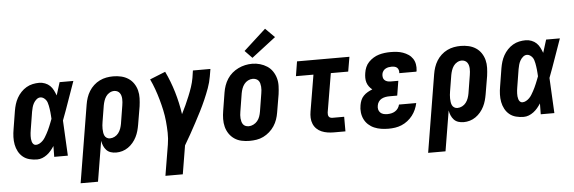

<svg xmlns="http://www.w3.org/2000/svg" viewBox="-57 -977 4114 1376"><g transform="rotate(-5 2000.0 -289.0)"><path d="M177 8Q149 8 122 1Q95 -6 75 -22.5Q55 -39 42.5 -62.5Q30 -86 25 -112.5Q20 -139 21 -167Q22 -195 27 -223L48 -353Q52 -377 59 -400Q66 -423 78 -444.5Q90 -466 107.5 -484.5Q125 -503 146.5 -515.5Q168 -528 191.5 -533Q215 -538 238 -538Q260 -538 280.5 -530Q301 -522 315.5 -508Q330 -494 339.5 -475Q349 -456 356 -437Q363 -460 370.5 -483.5Q378 -507 385 -530H484Q459 -461 435 -391.5Q411 -322 385 -254Q389 -190 391.5 -126.5Q394 -63 398 0H300Q300 -19 300.5 -38.5Q301 -58 301 -78Q290 -61 277 -45.5Q264 -30 248 -18Q232 -6 214 1Q196 8 177 8ZM177 -97Q190 -97 203 -104Q216 -111 226.5 -121.5Q237 -132 244.5 -144.5Q252 -157 259 -169.5Q266 -182 272 -195Q278 -208 283.5 -221Q289 -234 294 -247Q299 -260 304 -273Q303 -285 302.5 -297Q302 -309 300.5 -321Q299 -333 297.5 -344.5Q296 -356 293.5 -368Q291 -380 287.5 -391Q284 -402 277 -411Q270 -420 260 -426.5Q250 -433 238 -433Q223 -433 210 -422Q197 -411 189 -396.5Q181 -382 177 -367Q173 -352 170 -336L149 -206Q147 -196 146 -185Q145 -174 144.5 -163.5Q144 -153 145 -142.5Q146 -132 149 -122Q152 -112 159 -104.5Q166 -97 177 -97Z M472 205 564 -353Q568 -378 576 -402Q584 -426 597.5 -448Q611 -470 630.5 -488Q650 -506 673.5 -517.5Q697 -529 721.5 -533.5Q746 -538 771 -538Q800 -538 828 -531.5Q856 -525 879 -510Q902 -495 917.5 -472Q933 -449 940 -422Q947 -395 946 -365.5Q945 -336 941 -307L919 -177Q915 -154 909 -132.5Q903 -111 892.5 -90Q882 -69 866.5 -50.5Q851 -32 831.5 -18.5Q812 -5 790 1.5Q768 8 745 8Q725 8 706.5 2Q688 -4 675.5 -17.5Q663 -31 655.5 -48.5Q648 -66 645 -85L597 205ZM709 -97Q727 -97 743.5 -105.5Q760 -114 771 -128.5Q782 -143 788 -160Q794 -177 797 -194L818 -324Q820 -336 821 -348Q822 -360 821.5 -371.5Q821 -383 818 -394Q815 -405 808.5 -414Q802 -423 791.5 -428Q781 -433 769 -433Q752 -433 736 -424Q720 -415 710 -400.5Q700 -386 694.5 -369.5Q689 -353 686 -337L667 -221Q665 -208 663.5 -195Q662 -182 662.5 -169.5Q663 -157 664.5 -144.5Q666 -132 671 -121Q676 -110 686.5 -103.5Q697 -97 709 -97Z M1082 205 1119 -17Q1126 -59 1125 -101Q1124 -143 1120 -184Q1116 -225 1107.5 -264.5Q1099 -304 1088 -343Q1077 -382 1063.5 -419.5Q1050 -457 1033 -493L1145 -538Q1180 -465 1203.5 -386Q1227 -307 1239 -225Q1255 -256 1269 -287Q1283 -318 1296 -349.5Q1309 -381 1319.5 -412.5Q1330 -444 1336 -477L1344 -530H1470L1461 -477Q1454 -435 1439 -394Q1424 -353 1406.5 -313Q1389 -273 1369 -233.5Q1349 -194 1328 -155Q1307 -116 1285.5 -77Q1264 -38 1241 0L1207 205Z M1705 8Q1676 8 1648 2Q1620 -4 1597 -19.5Q1574 -35 1558.5 -58Q1543 -81 1536 -108Q1529 -135 1529.5 -164.5Q1530 -194 1535 -223L1556 -353Q1560 -378 1568.5 -402.5Q1577 -427 1591.5 -449.5Q1606 -472 1626.5 -489.5Q1647 -507 1671 -518.5Q1695 -530 1720 -535.5Q1745 -541 1771 -541Q1800 -541 1827.5 -533Q1855 -525 1878 -510Q1901 -495 1916.5 -472Q1932 -449 1939.5 -422Q1947 -395 1946 -365.5Q1945 -336 1941 -307L1919 -177Q1915 -152 1906.5 -127.5Q1898 -103 1883.5 -81Q1869 -59 1848.5 -41Q1828 -23 1804.5 -11.5Q1781 0 1755.5 4Q1730 8 1705 8ZM1708 -97Q1725 -97 1742 -105.5Q1759 -114 1770.5 -128Q1782 -142 1788 -159Q1794 -176 1797 -194L1818 -324Q1820 -336 1821 -348Q1822 -360 1821 -372Q1820 -384 1817 -395.5Q1814 -407 1807 -415.5Q1800 -424 1789 -428.5Q1778 -433 1766 -433Q1748 -433 1731.5 -424.5Q1715 -416 1704 -401.5Q1693 -387 1687 -370Q1681 -353 1678 -336L1657 -206Q1655 -194 1654 -182Q1653 -170 1654 -158.5Q1655 -147 1658 -135.5Q1661 -124 1667.5 -115Q1674 -106 1685 -101.5Q1696 -97 1708 -97ZM1777 -583 1725 -637 1885 -783 1951 -717Z M2312 0Q2289 0 2266.5 -3.5Q2244 -7 2224 -15.5Q2204 -24 2188.5 -39Q2173 -54 2164.5 -74.5Q2156 -95 2155 -117.5Q2154 -140 2158 -163L2202 -425H2076L2093 -530H2470L2452 -425H2327L2280 -146Q2279 -138 2280 -130Q2281 -122 2285 -116Q2289 -110 2296.5 -107.5Q2304 -105 2312 -105H2395V0Z M2705 8Q2678 8 2652 4Q2626 0 2602.5 -10Q2579 -20 2560.5 -37Q2542 -54 2531 -76.5Q2520 -99 2517 -125.5Q2514 -152 2519 -178Q2522 -196 2529 -213Q2536 -230 2549 -243.5Q2562 -257 2578.5 -266.5Q2595 -276 2613 -283Q2600 -293 2590 -306.5Q2580 -320 2575 -336Q2570 -352 2570 -370Q2570 -388 2573 -405Q2576 -426 2584.5 -446Q2593 -466 2608.5 -482Q2624 -498 2643 -509.5Q2662 -521 2682.5 -527Q2703 -533 2724 -535.5Q2745 -538 2765 -538Q2789 -538 2811.5 -535.5Q2834 -533 2855 -525.5Q2876 -518 2894 -506Q2912 -494 2924 -476Q2936 -458 2940 -435.5Q2944 -413 2941 -390Q2940 -388 2940 -386Q2940 -384 2939 -382H2815Q2815 -382 2815 -383Q2815 -384 2816 -384Q2817 -395 2814 -405Q2811 -415 2804 -421.5Q2797 -428 2786.5 -430.5Q2776 -433 2765 -433Q2754 -433 2743 -431Q2732 -429 2721.5 -423.5Q2711 -418 2704 -408Q2697 -398 2695 -387Q2693 -375 2695 -363Q2697 -351 2705 -343Q2713 -335 2724.5 -331.5Q2736 -328 2748 -328H2804L2787 -223H2731Q2717 -223 2702.5 -220.5Q2688 -218 2674.5 -211Q2661 -204 2652.5 -191Q2644 -178 2642 -164Q2639 -150 2642 -136.5Q2645 -123 2654.5 -113.5Q2664 -104 2677.5 -100.5Q2691 -97 2705 -97Q2719 -97 2733.5 -100Q2748 -103 2761 -111Q2774 -119 2782.5 -131.5Q2791 -144 2794 -158H2918Q2913 -134 2903 -111.5Q2893 -89 2878 -69.5Q2863 -50 2842.5 -34Q2822 -18 2799 -8.5Q2776 1 2752.5 4.5Q2729 8 2705 8Z M2972 205 3064 -353Q3068 -378 3076 -402Q3084 -426 3097.5 -448Q3111 -470 3130.5 -488Q3150 -506 3173.5 -517.5Q3197 -529 3221.5 -533.5Q3246 -538 3271 -538Q3300 -538 3328 -531.5Q3356 -525 3379 -510Q3402 -495 3417.5 -472Q3433 -449 3440 -422Q3447 -395 3446 -365.5Q3445 -336 3441 -307L3419 -177Q3415 -154 3409 -132.5Q3403 -111 3392.5 -90Q3382 -69 3366.5 -50.5Q3351 -32 3331.5 -18.5Q3312 -5 3290 1.5Q3268 8 3245 8Q3225 8 3206.5 2Q3188 -4 3175.5 -17.5Q3163 -31 3155.5 -48.5Q3148 -66 3145 -85L3097 205ZM3209 -97Q3227 -97 3243.5 -105.5Q3260 -114 3271 -128.5Q3282 -143 3288 -160Q3294 -177 3297 -194L3318 -324Q3320 -336 3321 -348Q3322 -360 3321.5 -371.5Q3321 -383 3318 -394Q3315 -405 3308.5 -414Q3302 -423 3291.5 -428Q3281 -433 3269 -433Q3252 -433 3236 -424Q3220 -415 3210 -400.5Q3200 -386 3194.5 -369.5Q3189 -353 3186 -337L3167 -221Q3165 -208 3163.5 -195Q3162 -182 3162.5 -169.5Q3163 -157 3164.5 -144.5Q3166 -132 3171 -121Q3176 -110 3186.5 -103.5Q3197 -97 3209 -97Z M3677 8Q3649 8 3622 1Q3595 -6 3575 -22.5Q3555 -39 3542.5 -62.5Q3530 -86 3525 -112.5Q3520 -139 3521 -167Q3522 -195 3527 -223L3548 -353Q3552 -377 3559 -400Q3566 -423 3578 -444.5Q3590 -466 3607.5 -484.5Q3625 -503 3646.5 -515.5Q3668 -528 3691.5 -533Q3715 -538 3738 -538Q3760 -538 3780.5 -530Q3801 -522 3815.5 -508Q3830 -494 3839.5 -475Q3849 -456 3856 -437Q3863 -460 3870.5 -483.5Q3878 -507 3885 -530H3984Q3959 -461 3935 -391.5Q3911 -322 3885 -254Q3889 -190 3891.5 -126.5Q3894 -63 3898 0H3800Q3800 -19 3800.5 -38.5Q3801 -58 3801 -78Q3790 -61 3777 -45.5Q3764 -30 3748 -18Q3732 -6 3714 1Q3696 8 3677 8ZM3677 -97Q3690 -97 3703 -104Q3716 -111 3726.5 -121.5Q3737 -132 3744.5 -144.5Q3752 -157 3759 -169.5Q3766 -182 3772 -195Q3778 -208 3783.5 -221Q3789 -234 3794 -247Q3799 -260 3804 -273Q3803 -285 3802.5 -297Q3802 -309 3800.5 -321Q3799 -333 3797.5 -344.5Q3796 -356 3793.5 -368Q3791 -380 3787.5 -391Q3784 -402 3777 -411Q3770 -420 3760 -426.5Q3750 -433 3738 -433Q3723 -433 3710 -422Q3697 -411 3689 -396.5Q3681 -382 3677 -367Q3673 -352 3670 -336L3649 -206Q3647 -196 3646 -185Q3645 -174 3644.5 -163.5Q3644 -153 3645 -142.5Q3646 -132 3649 -122Q3652 -112 3659 -104.5Q3666 -97 3677 -97Z"/></g></svg>

Font: Iosevka Curly Slab XBdObl
Style: Regular
Weight: 800
Italic angle: -9°
Monospace: yes
Designer: Belleve Invis
Foundry: Belleve Invis
Version: Version 11.1.0; ttfautohint (v1.8.3)